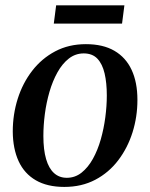

<svg xmlns="http://www.w3.org/2000/svg" viewBox="-20 -706 576 737"><path d="M309.5 -536.5Q375.5 -536.5 419.2 -511Q463 -485.5 485.2 -437.8Q507.5 -390 507.5 -322.5Q507.5 -258 488.8 -198.2Q470 -138.5 434 -91Q398 -43.5 345.8 -16Q293.5 11.5 227 11.5Q161.5 11.5 117.5 -14Q73.5 -39.5 51.5 -87.2Q29.5 -135 29 -201Q29 -266.5 48 -326.8Q67 -387 103.5 -434.2Q140 -481.5 192 -509Q244 -536.5 309.5 -536.5ZM301.5 -501Q269.5 -501 244.2 -481.2Q219 -461.5 200.5 -428.2Q182 -395 170 -353.8Q158 -312.5 152.2 -268.5Q146.5 -224.5 146.5 -184Q146.5 -131 157 -95.2Q167.5 -59.5 187.5 -41.5Q207.5 -23.5 236.5 -23.5Q268 -23.5 293 -43.2Q318 -63 336.5 -96.2Q355 -129.5 366.8 -170.8Q378.5 -212 384.2 -255.5Q390 -299 390 -339.5Q390 -388 381.5 -424.2Q373 -460.5 353.8 -480.8Q334.5 -501 301.5 -501ZM195.5 -685.5H457.5L448.5 -615.5H186.5Z"/></svg>

Font: Merriweather 96pt Medium
Style: Italic
Weight: 500
Italic angle: -7.8°
Version: Version 2.101